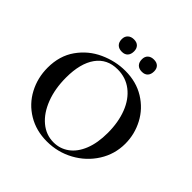

<svg xmlns="http://www.w3.org/2000/svg" viewBox="-207 -989 1179 1179"><g transform="rotate(45 383.0 -399.0)"><path d="M49 -312Q49 -415 101 -488.5Q153 -562 234.5 -599Q316 -636 401 -636Q496 -636 568 -591.5Q640 -547 678.5 -474Q717 -401 717 -319Q717 -228 669 -152Q621 -76 540.5 -32Q460 12 366 12Q273 12 200.5 -31.5Q128 -75 88.5 -149.5Q49 -224 49 -312ZM594 -290Q594 -382 566 -454.5Q538 -527 485 -568Q432 -609 361 -609Q270 -609 221 -540.5Q172 -472 172 -349Q172 -252 201.5 -175.5Q231 -99 282.5 -56Q334 -13 399 -13Q455 -13 499.5 -45.5Q544 -78 569 -140.5Q594 -203 594 -290ZM247 -758Q247 -782 262 -796Q277 -810 302 -810Q327 -810 340.5 -796Q354 -782 354 -758Q354 -732 340.5 -717.5Q327 -703 302 -703Q276 -703 261.5 -717.5Q247 -732 247 -758ZM422 -758Q422 -782 436.5 -795.5Q451 -809 476 -809Q501 -809 514.5 -795.5Q528 -782 528 -758Q528 -732 514.5 -717.5Q501 -703 476 -703Q450 -703 436 -717.5Q422 -732 422 -758Z"/></g></svg>

Font: Cormorant Infant
Style: Bold
Weight: 700
Designer: Christian Thalmann (Catharsis Fonts)
Foundry: Catharsis Fonts
Version: Version 4.000